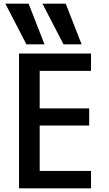

<svg xmlns="http://www.w3.org/2000/svg" viewBox="-20 -1020 590 1040"><path d="M123 -780 9 -1000H135L221 -780ZM324 -780 210 -1000H336L422 -780ZM83 0V-730H473V-636H195V-433H463V-340H195V-94H473V0Z"/></svg>

Font: M PLUS Code Latin SemiExpanded Medium
Style: Regular
Weight: 500
Width: 6
Designer: Coji Morishita
Foundry: UNDERFOREST DESIGN
Version: Version 1.002; ttfautohint (v1.8.3)